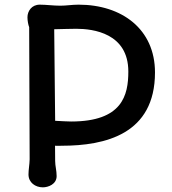

<svg xmlns="http://www.w3.org/2000/svg" viewBox="-20 -782 729 816"><path d="M101.1 -40.5C101.1 -5.9 130.4 14.2 162.1 14.2C185.1 14.2 220.7 1 220.7 -33.7C220.7 -57.1 214.4 -77.1 214.4 -98.1C214.4 -113.8 213.9 -117.2 213.9 -162.6C225.1 -162.1 229.5 -162.1 242.2 -162.6C427.7 -162.6 638.7 -211.9 638.7 -474.1C638.7 -658.2 498 -762.2 314 -762.2C286.1 -762.2 261.7 -757.8 236.8 -757.8C206.1 -757.8 177.2 -762.2 148.9 -762.2C114.7 -762.2 96.7 -734.9 96.7 -708.5C96.7 -694.3 100.1 -675.8 104 -666.5L106 -105C105.5 -82 101.1 -61.5 101.1 -40.5ZM214.4 -268.6C213.9 -339.4 213.4 -402.8 210.4 -657.7C244.6 -658.2 274.4 -659.7 304.2 -659.7C375.5 -659.7 525.4 -641.1 525.4 -478C525.4 -376.5 499.5 -265.6 282.2 -265.6C272 -265.6 240.7 -267.1 214.4 -268.6Z"/></svg>

Font: Autour One
Style: Regular
Weight: 400
Designer: Eben Sorkin
Foundry: Eben Sorkin
Version: Version 1.002